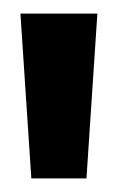

<svg xmlns="http://www.w3.org/2000/svg" viewBox="-20 -714 173 282"><path d="M26 -452 10 -694H123L107 -452Z"/></svg>

Font: Bricolage Grotesque 36pt Condensed SemiBold
Style: Regular
Weight: 600
Width: 3
Designer: Mathieu Triay
Foundry: Atelier Triay
Version: Version 1.001;gftools[0.9.33.dev8+g029e19f]